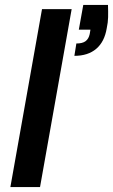

<svg xmlns="http://www.w3.org/2000/svg" viewBox="-20 -757 458 777"><path d="M22 0 150 -720H270L142 0ZM281 -531 289 -581Q314 -581 326.5 -590.5Q339 -600 343 -619L346 -637H299L317 -737H417Q418 -709 417.5 -687.5Q417 -666 412 -643Q403 -588 369.5 -559.5Q336 -531 281 -531Z"/></svg>

Font: DM Sans 20pt SemiBold
Style: Italic
Weight: 600
Italic angle: -10°
Version: Version 4.004;gftools[0.9.30]